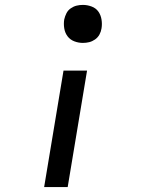

<svg xmlns="http://www.w3.org/2000/svg" viewBox="-20 -548 640 783"><path d="M318 -373Q300 -373 283 -379.5Q266 -386 255.5 -400Q245 -414 242 -432.5Q239 -451 242 -469Q245 -482 251 -494Q257 -506 268.5 -514Q280 -522 292.5 -525Q305 -528 318 -528Q336 -528 353.5 -521.5Q371 -515 381 -501Q391 -487 394 -468.5Q397 -450 394 -432Q392 -419 385.5 -407Q379 -395 367.5 -387Q356 -379 343.5 -376Q331 -373 318 -373ZM160 215 239 -260H335L256 215Z"/></svg>

Font: Iosevka Md Ex Obl
Style: Regular
Weight: 500
Width: 7
Italic angle: -9°
Monospace: yes
Designer: Belleve Invis
Foundry: Belleve Invis
Version: Version 32.5.0; ttfautohint (v1.8.4)